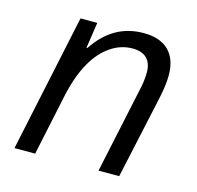

<svg xmlns="http://www.w3.org/2000/svg" viewBox="-85 -633 743 723"><g transform="rotate(15 286.5 -272.0)"><path d="M145 -536.1H210.4L195.3 -435.1H198.7Q235.4 -490.2 282.7 -517.3Q330.1 -544.4 390.1 -544.4Q454.1 -544.4 487.8 -511Q521.5 -477.5 521.5 -415Q521.5 -376 509.3 -320.8L439.5 0H358.9L429.2 -329.6Q439 -370.6 439 -403.8Q439 -439.5 420.2 -458.5Q401.4 -477.5 364.3 -477.5Q318.8 -477.5 279.1 -450.4Q239.3 -423.3 211.4 -374.5Q180.7 -321.3 163.1 -241.7L111.8 0H31.2Z"/></g></svg>

Font: Viking Open Sans
Style: Italic
Weight: 400
Italic angle: -12°
Foundry: Ascender Corporation
Version: Version 2.000